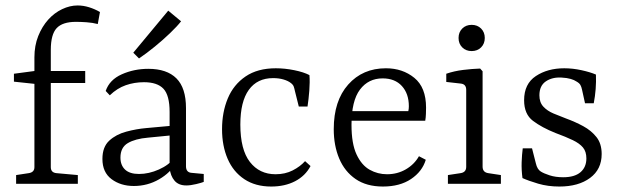

<svg xmlns="http://www.w3.org/2000/svg" viewBox="-20 -673 2266 703"><path d="M264 -653Q285 -653 306 -646.5Q327 -640 346 -629L338 -585Q319 -590 297 -591.5Q275 -593 258 -593Q209 -593 187.5 -570Q166 -547 166 -490V-413H292V-369H166V-61Q166 -41 187 -39L265 -32V0H39V-32L85 -39Q106 -42 106 -61V-366L31 -374V-403L106 -413V-463Q106 -506 120 -541Q134 -576 156.5 -601Q179 -626 207.5 -639.5Q236 -653 264 -653Z M470 8Q422 8 388.5 -17Q355 -42 355 -91Q355 -135 380 -158Q405 -181 442.5 -191Q480 -201 515 -204L614 -213V-178L522 -169Q475 -165 448 -149Q421 -133 421 -96Q421 -68 438 -52Q455 -36 489 -36Q525 -36 562 -52.5Q599 -69 617 -94L625 -78Q605 -41 562.5 -16.5Q520 8 470 8ZM367 -340Q381 -381 426 -401Q471 -421 523 -421Q591 -421 626 -386Q661 -351 661 -277V-64Q661 -41 683 -40L726 -36V-7Q719 -4 698.5 1Q678 6 662 6Q634 6 619 -11.5Q604 -29 601 -58V-263Q601 -324 578.5 -348Q556 -372 507 -372Q472 -372 440.5 -361Q409 -350 382 -324ZM468 -480 596 -634 643 -595Q629 -577 603 -552Q577 -527 547 -502.5Q517 -478 489 -459Z M793 -200Q793 -262 814 -312.5Q835 -363 879 -393Q923 -423 990 -423Q1023 -423 1057.5 -416Q1092 -409 1113 -398Q1115 -373 1112.5 -341Q1110 -309 1106 -283H1074L1060 -339Q1058 -349 1055.5 -356Q1053 -363 1045 -369Q1035 -377 1018 -382Q1001 -387 980 -387Q922 -387 891 -344Q860 -301 860 -217Q860 -125 895 -80Q930 -35 989 -35Q1024 -35 1051.5 -49Q1079 -63 1097 -83L1117 -65Q1098 -29 1060.5 -9.5Q1023 10 973 10Q915 10 874.5 -17Q834 -44 813.5 -91.5Q793 -139 793 -200Z M1202 -200Q1202 -304 1255 -363.5Q1308 -423 1393 -423Q1454 -423 1497 -388Q1540 -353 1540 -279Q1540 -270 1539.5 -256Q1539 -242 1537 -231H1248V-266H1475Q1476 -271 1476.5 -275Q1477 -279 1477 -284Q1477 -330 1451.5 -358Q1426 -386 1381 -386Q1329 -386 1298 -345Q1267 -304 1267 -216Q1267 -147 1285.5 -107.5Q1304 -68 1333.5 -51.5Q1363 -35 1397 -35Q1435 -35 1466 -53Q1497 -71 1514 -101L1539 -88Q1526 -45 1485 -17.5Q1444 10 1382 10Q1322 10 1282 -17.5Q1242 -45 1222 -92.5Q1202 -140 1202 -200Z M1747 -63Q1747 -42 1768 -39L1814 -32V0H1620V-32L1666 -39Q1687 -42 1687 -62V-344Q1687 -365 1667 -367L1614 -373V-403Q1643 -413 1676 -417Q1709 -421 1738 -422L1747 -412ZM1755 -534Q1755 -513 1741.5 -499.5Q1728 -486 1707 -486Q1686 -486 1672.5 -499.5Q1659 -513 1659 -534Q1659 -555 1672.5 -568.5Q1686 -582 1707 -582Q1728 -582 1741.5 -568.5Q1755 -555 1755 -534Z M1893 -21Q1889 -51 1890 -79Q1891 -107 1894 -130H1928L1942 -75Q1947 -53 1960 -45Q1971 -38 1992.5 -31Q2014 -24 2042 -24Q2084 -24 2105.5 -42.5Q2127 -61 2127 -93Q2127 -118 2114.5 -133Q2102 -148 2077 -160Q2052 -172 2014 -186Q1964 -206 1931.5 -230.5Q1899 -255 1899 -306Q1899 -366 1942 -394.5Q1985 -423 2046 -423Q2077 -423 2109 -416Q2141 -409 2162 -400Q2163 -373 2161 -347Q2159 -321 2154 -295H2122L2111 -345Q2109 -355 2105 -362Q2101 -369 2090 -375Q2083 -380 2069.5 -384Q2056 -388 2036 -389Q2002 -391 1978.5 -375Q1955 -359 1955 -324Q1955 -298 1969.5 -282.5Q1984 -267 2006.5 -257.5Q2029 -248 2053 -239Q2086 -227 2115.5 -211Q2145 -195 2164 -171Q2183 -147 2183 -109Q2183 -53 2140.5 -21.5Q2098 10 2028 10Q1986 10 1950.5 -0.5Q1915 -11 1893 -21Z"/></svg>

Font: Yrsa Light
Style: Regular
Weight: 300
Designer: Anna Giedrys (Yrsa+Rasa design), David Brezina (Yrsa art-direction, Rasa art-direction, design)
Foundry: Rosetta Type Foundry
Version: Version 2.004